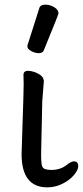

<svg xmlns="http://www.w3.org/2000/svg" viewBox="-20 -790 357 827"><path d="M184 17Q73 17 73 -126L77 -254Q82 -397 82 -429L81 -470Q83 -485 100 -485Q112 -485 128 -480Q166 -466 168 -445L169 -442L162 -353L157 -122Q157 -104 159 -85Q161 -66 173.5 -62Q186 -58 200 -58Q242 -58 269 -81Q287 -95 299 -95Q317 -95 317 -74Q317 -58 298.5 -36Q280 -14 249 1.5Q218 17 184 17ZM147 -561Q131 -561 114.5 -570Q98 -579 98 -590Q98 -598 100 -600L149 -754Q153 -770 176 -770Q195 -770 213.5 -759Q232 -748 232 -732Q232 -728 169 -574Q164 -561 147 -561Z"/></svg>

Font: LXGW WenKai Lite
Style: Bold
Weight: 700
Designer: LXGW / Fontworks Inc.
Foundry: LXGW / Fontworks Inc.
Version: Version 1.330;April 28, 2024